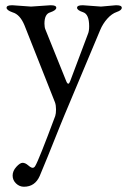

<svg xmlns="http://www.w3.org/2000/svg" viewBox="-20 -425 483 730"><path d="M296 -405 364 -400 420 -405H423Q443 -405 443 -395.5Q443 -386 424 -379.5Q405 -373 388 -354Q371 -335 361 -311L225 13Q224 15 209 52Q152 195 131 244Q113 285 71 285Q54 285 41 272.5Q28 260 28 242.5Q28 225 42 209.5Q56 194 66 194Q76 194 87 203.5Q98 213 104 213Q110 213 114 206Q127 185 190 16Q193 7 193 -9Q193 -25 189 -36L73 -329Q56 -370 28 -378Q5 -386 5 -395.5Q5 -405 25 -405H28L98 -400L171 -405H174Q194 -405 194 -395.5Q194 -386 171 -378Q149 -372 149 -335Q149 -321 153 -312L232 -116Q240 -97 247 -117L314 -295Q319 -306 319 -325Q319 -371 296 -378.5Q273 -386 273 -395.5Q273 -405 293 -405Z"/></svg>

Font: EB Garamond
Style: Regular
Weight: 400
Version: Version 0.012